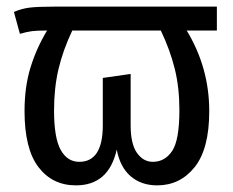

<svg xmlns="http://www.w3.org/2000/svg" viewBox="-20 -547 702 579"><path d="M634 -455H543Q611 -343 611 -212Q611 -98 567 -43Q523 12 454 12Q406 12 374 -15.5Q342 -43 332 -96Q308 12 209 12Q138 12 96 -43Q54 -98 54 -212Q54 -285 72 -343.5Q90 -402 122 -455Q91 -455 76 -453Q61 -451 40 -445L22 -511Q45 -521 69 -524Q93 -527 142 -527H634ZM465 -455H198Q170 -396 156.5 -339Q143 -282 143 -214Q143 -131 163 -95Q183 -59 219 -59Q290 -59 290 -169V-312L374 -324V-169Q374 -113 393 -86Q412 -59 441 -59Q477 -59 499 -91.5Q521 -124 521 -215Q521 -283 507 -339.5Q493 -396 465 -455Z"/></svg>

Font: Fira Sans Condensed
Style: Regular
Weight: 400
Width: 3
Designer: bBox Type GmbH & Carrois Corporate GbR & Edenspiekermann AG
Foundry: bBox Type GmbH & Carrois Corporate GbR & Edenspiekermann AG
Version: Version 4.301